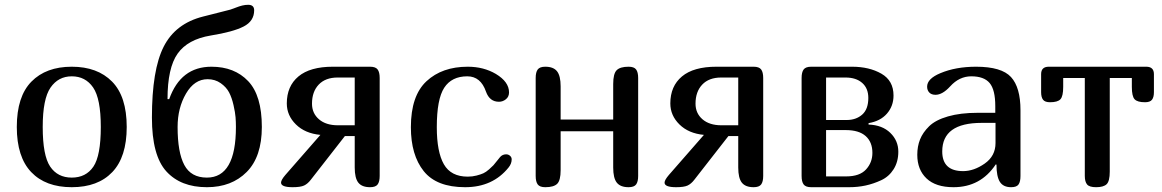

<svg xmlns="http://www.w3.org/2000/svg" viewBox="-20 -780 4841 800"><path d="M50 -251Q50 -378 111 -440Q172 -502 279 -502Q386 -502 447 -440Q508 -378 508 -251Q508 -126 448 -63Q388 0 279 0Q170 0 110 -63Q50 -126 50 -251ZM400 -251Q400 -369 368 -415.5Q336 -462 279 -462Q223 -462 190.5 -415Q158 -368 158 -251Q158 -132 189 -86Q220 -40 279 -40Q338 -40 369 -85.5Q400 -131 400 -251Z M1071 -251Q1071 -127 1008 -63.5Q945 0 842 0Q733 0 673 -66Q613 -132 613 -290Q613 -489 662 -585.5Q711 -682 826 -711Q838 -714 865.5 -721Q893 -728 914.5 -733.5Q936 -739 940 -740Q947 -742 962 -748Q977 -754 989.5 -757Q1002 -760 1014 -760Q1039 -760 1039 -737Q1039 -692 995 -669.5Q951 -647 858 -632Q762 -616 720 -556.5Q678 -497 678 -367H685Q733 -502 861 -502Q957 -502 1014 -442Q1071 -382 1071 -251ZM720 -251Q720 -145 748 -92.5Q776 -40 842 -40Q963 -40 963 -251Q963 -272 961.5 -291.5Q960 -311 953 -342Q946 -373 934.5 -395Q923 -417 899.5 -433.5Q876 -450 845 -450Q790 -450 755 -390Q720 -330 720 -251Z M1151 -19Q1151 -30 1169 -51L1315 -218Q1251 -224 1213 -261.5Q1175 -299 1175 -349Q1175 -421 1223.5 -461.5Q1272 -502 1367 -502H1522Q1545 -502 1553.5 -490.5Q1562 -479 1562 -455V-47Q1562 -23 1553.5 -11.5Q1545 0 1522 0Q1488 0 1473 -19Q1458 -38 1458 -82V-213H1417L1275 -31Q1262 -14 1247 -7Q1232 0 1199 0Q1151 0 1151 -19ZM1280 -348Q1280 -308 1309 -283Q1338 -258 1388 -258H1458V-457H1387Q1336 -457 1308 -427.5Q1280 -398 1280 -348Z M2064 -126Q2074 -137 2089 -137Q2098 -137 2105 -131Q2112 -125 2112 -116Q2112 -98 2099 -82Q2033 0 1918 0Q1799 0 1745.5 -67Q1692 -134 1692 -250Q1692 -381 1757 -441.5Q1822 -502 1929 -502Q1995 -502 2046 -472Q2101 -439 2101 -395Q2101 -377 2088 -366.5Q2075 -356 2059 -356Q2020 -356 2005 -398Q1983 -462 1927 -462Q1862 -462 1831 -414.5Q1800 -367 1800 -250Q1800 -147 1829.5 -95.5Q1859 -44 1929 -44Q1948 -44 1965.5 -48.5Q1983 -53 1994 -58Q2005 -63 2018 -74.5Q2031 -86 2036 -91.5Q2041 -97 2051.5 -110.5Q2062 -124 2064 -126Z M2639 -47Q2639 -23 2630.5 -11.5Q2622 0 2599 0Q2565 0 2550 -19Q2535 -38 2535 -82V-233H2316V-71Q2316 -28 2301.5 -14Q2287 0 2252 0Q2229 0 2220.5 -11.5Q2212 -23 2212 -47V-455Q2212 -479 2220.5 -490.5Q2229 -502 2252 -502Q2286 -502 2301 -483Q2316 -464 2316 -420V-282H2535V-430Q2535 -473 2549.5 -487.5Q2564 -502 2599 -502Q2622 -502 2630.5 -490.5Q2639 -479 2639 -455Z M2749 -19Q2749 -30 2767 -51L2913 -218Q2849 -224 2811 -261.5Q2773 -299 2773 -349Q2773 -421 2821.5 -461.5Q2870 -502 2965 -502H3120Q3143 -502 3151.5 -490.5Q3160 -479 3160 -455V-47Q3160 -23 3151.5 -11.5Q3143 0 3120 0Q3086 0 3071 -19Q3056 -38 3056 -82V-213H3015L2873 -31Q2860 -14 2845 -7Q2830 0 2797 0Q2749 0 2749 -19ZM2878 -348Q2878 -308 2907 -283Q2936 -258 2986 -258H3056V-457H2985Q2934 -457 2906 -427.5Q2878 -398 2878 -348Z M3320 -455Q3320 -479 3328.5 -490.5Q3337 -502 3360 -502H3530Q3602 -502 3652.5 -473Q3703 -444 3703 -382Q3703 -338 3675.5 -306.5Q3648 -275 3599 -267V-261Q3656 -259 3689.5 -226.5Q3723 -194 3723 -148Q3723 -106 3703.5 -75Q3684 -44 3651.5 -29Q3619 -14 3586.5 -7Q3554 0 3518 0H3360Q3337 0 3328.5 -11.5Q3320 -23 3320 -47ZM3508 -280Q3547 -280 3572.5 -302.5Q3598 -325 3598 -372Q3598 -412 3572.5 -434.5Q3547 -457 3503 -457H3422V-280ZM3422 -45H3506Q3562 -45 3588.5 -74Q3615 -103 3615 -143Q3615 -188 3587 -213Q3559 -238 3504 -238H3422Z M4129 -95Q4066 0 3953 0Q3879 0 3840.5 -36.5Q3802 -73 3802 -135Q3802 -170 3813.5 -199Q3825 -228 3851.5 -254Q3878 -280 3930 -295Q3982 -310 4054 -310H4127V-338Q4127 -406 4103.5 -434Q4080 -462 4027 -462Q3977 -462 3939 -420Q3907 -385 3878 -385Q3861 -385 3852 -394.5Q3843 -404 3843 -419Q3843 -452 3898 -475Q3962 -502 4047 -502Q4153 -502 4192.5 -459Q4232 -416 4232 -321V-47Q4232 -23 4224 -11.5Q4216 0 4193 0Q4160 0 4146 -22.5Q4132 -45 4132 -94ZM4070 -268Q3906 -268 3906 -149Q3906 -67 3993 -67Q4038 -67 4083 -98.5Q4128 -130 4128 -184V-268Z M4604 -455V-65Q4604 -25 4591 -12.5Q4578 0 4547 0Q4519 0 4509.5 -11.5Q4500 -23 4500 -47V-455H4410V-418Q4410 -379 4398.5 -366.5Q4387 -354 4355 -354Q4334 -354 4326 -364.5Q4318 -375 4318 -396V-471Q4318 -502 4350 -502H4756Q4788 -502 4788 -471V-396Q4788 -375 4780 -364.5Q4772 -354 4751 -354Q4719 -354 4707.5 -366.5Q4696 -379 4696 -418V-455Z"/></svg>

Font: Marmelad
Style: Regular
Weight: 400
Designer: Manvel Shmavonyan
Foundry: Cyreal
Version: Version 1.001;PS 001.001;hotconv 1.0.88;makeotf.lib2.5.64775